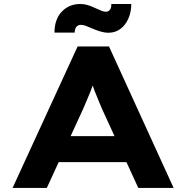

<svg xmlns="http://www.w3.org/2000/svg" viewBox="-20 -930 921 950"><path d="M42.2 0 363.9 -700H519.4L839.1 0H664.3L483.8 -393.4Q474.9 -415.3 465.9 -436.5Q456.9 -457.7 448.9 -478.4Q440.8 -499.1 433.7 -520.1Q426.7 -541.1 421.3 -561.4L456.6 -561.8Q450.3 -540.3 442.9 -519Q435.6 -497.7 427.5 -476.9Q419.3 -456.1 410.3 -435.4Q401.3 -414.7 391.6 -391.7L211.6 0ZM191.6 -127.8 246.9 -256.5H630.9L665.2 -127.8ZM517 -768Q497.4 -768 477.1 -774.1Q456.8 -780.1 432.9 -790.4Q414.7 -798.6 402.5 -802.9Q390.2 -807.1 380.2 -807.1Q366 -807.1 357.8 -796.9Q349.6 -786.6 349.6 -768.6H249.6Q249.6 -834.6 285.8 -872.5Q321.9 -910.3 377.4 -910.3Q395 -910.3 412.7 -905.3Q430.4 -900.3 456.8 -887.7Q473.1 -880 484 -876Q495 -872 504 -872Q517.4 -872 524.5 -882.6Q531.7 -893.1 530.7 -910.3H629.6Q629.6 -871.5 615.6 -838.9Q601.6 -806.3 576.2 -787.2Q550.9 -768 517 -768Z"/></svg>

Font: Lexend Mega
Style: Regular
Weight: 400
Designer: Bonnie Shaver-Troup, Thomas Jockin
Foundry: Lexend
Version: Version 1.007